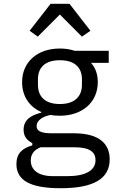

<svg xmlns="http://www.w3.org/2000/svg" viewBox="-20 -785 640 1017"><path d="M301 212C474 212 561 163 561 59C561 -25 504 -79 371 -79H257C208 -79 174 -86 174 -117C174 -152 216 -171 248 -176C264 -173 280 -172 297 -172C418 -172 498 -245 498 -350C498 -389 487 -425 462 -452H556V-516H375C352 -524 326 -528 297 -528C176 -528 97 -455 97 -350C97 -277 134 -220 198 -192V-188C145 -175 105 -151 105 -98C105 -63 122 -42 151 -27V-15C98 0 67 28 67 84C67 167 134 212 301 212ZM297 -234C217 -234 181 -275 181 -336V-365C181 -426 217 -466 297 -466C377 -466 414 -426 414 -365V-336C414 -275 377 -234 297 -234ZM486 63C486 119 431 148 338 148H260C176 148 143 110 143 65C143 32 160 9 195 -5H374C457 -5 486 22 486 63ZM248 -765 137 -622 180 -591 297 -708 414 -591 459 -622 348 -765Z"/></svg>

Font: IBM Mono
Style: Regular
Weight: 400
Monospace: yes
Designer: Mike Abbink, Paul van der Laan, Pieter van Rosmalen
Foundry: Bold Monday
Version: Version 2.3